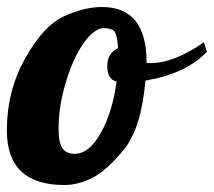

<svg xmlns="http://www.w3.org/2000/svg" viewBox="-34 -529 616 553"><path d="M306.2 -390.1Q303.2 -437 290.8 -442.6Q278.3 -448.2 264.2 -448.2Q250 -448.2 233.4 -434.3Q216.8 -420.4 201.9 -397.5Q187 -374.5 174.6 -345Q162.1 -315.4 153.3 -284.2Q144.5 -252.9 139.6 -222.4Q134.8 -191.9 134.8 -155.3Q134.8 -118.7 145.8 -102.3Q156.7 -85.9 180.7 -85.9Q222.7 -85.9 256.3 -146Q290 -206.1 301.8 -293.9Q274.9 -300.8 274.9 -338.4Q274.9 -376 306.2 -390.1ZM151.4 3.9Q-14.6 3.9 -14.2 -153.8Q-14.2 -267.1 38.6 -361.1Q91.3 -455.1 149.9 -481.9Q208.5 -508.8 259.8 -508.8Q388.2 -508.8 388.2 -349.1V-348.1Q390.6 -347.2 391.1 -347.2H398.9Q467.3 -347.2 553.2 -407.2L562 -379.9Q501.5 -316.4 384.8 -296.9Q373 -160.2 323.5 -99.1Q273.9 -38.1 232.7 -17.1Q191.4 3.9 151.4 3.9Z"/></svg>

Font: Lobster-Regular
Style: Regular
Weight: 400
Designer: Pablo Impallari
Foundry: Pablo Impallari
Version: Version 1.007; ttfautohint (v1.1) -l 8 -r 50 -G 50 -x 14 -D 